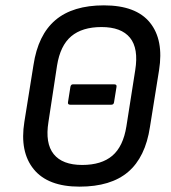

<svg xmlns="http://www.w3.org/2000/svg" viewBox="-20 -686 640 717"><path d="M242 -295Q232 -295 234 -305L243 -362Q245 -371 252 -371H407Q417 -371 415 -361L406 -305Q405 -295 396 -295ZM277 11Q159 11 106 -54Q53 -119 71 -231L105 -443Q122 -556 187 -611Q252 -666 368 -666Q488 -666 540 -601.5Q592 -537 574 -424L540 -212Q523 -99 458.5 -44Q394 11 277 11ZM287 -70Q359 -70 399.5 -104.5Q440 -139 452 -214L485 -424Q498 -505 465.5 -545Q433 -585 359 -585Q287 -585 246 -550.5Q205 -516 193 -441L161 -231Q148 -151 180.5 -110.5Q213 -70 287 -70Z"/></svg>

Font: Sofia Sans Semi Condensed Medium
Style: Italic
Weight: 500
Italic angle: -9°
Version: Version 4.100